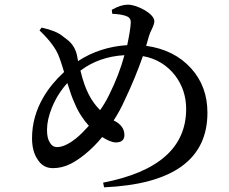

<svg xmlns="http://www.w3.org/2000/svg" viewBox="-20 -783 978 821"><path d="M425 18C720 5 867 -102 867 -301C867 -376 844 -439 797 -491C749 -544 685 -576 605 -587L617 -629C620 -638 624 -649 631 -662C637 -675 640 -685 640 -692C640 -707 626 -723 598 -740C571 -755 547 -763 526 -763C507 -763 484 -756 458 -741L460 -724C483 -723 502 -720 515 -716C524 -713 530 -710 533 -706C538 -701 540 -693 539 -683C538 -664 533 -633 524 -590C447 -585 377 -563 314 -522C313 -524 313 -527 312 -532C310 -541 309 -548 308 -552C303 -570 295 -586 283 -599C276 -607 264 -617 247 -629C229 -644 199 -656 158 -665L149 -653C193 -611 221 -573 233 -539C236 -532 240 -519 246 -501C249 -490 252 -481 254 -475C218 -442 189 -407 166 -368C133 -312 117 -253 117 -192C117 -157 124 -127 139 -104C155 -77 177 -64 206 -64C232 -64 258 -70 283 -83C315 -99 368 -137 417 -197C441 -182 460 -174 475 -174C500 -174 512 -185 512 -206C512 -232 497 -253 466 -268C483 -294 498 -321 511 -350C544 -419 570 -483 591 -543C648 -533 694 -505 729 -460C760 -419 776 -371 776 -317C776 -153 658 -48 421 -2ZM224 -154C211 -154 201 -160 194 -172C185 -185 181 -203 181 -228C181 -257 188 -288 202 -323C218 -362 240 -397 268 -428C279 -392 289 -363 299 -342C314 -305 335 -273 360 -245C340 -223 322 -205 306 -192C275 -167 247 -154 224 -154ZM408 -312C389 -331 373 -353 360 -378C346 -405 334 -439 324 -481C377 -521 440 -543 512 -547C497 -491 475 -434 446 -376C435 -353 422 -332 408 -312Z"/></svg>

Font: AllPunType SemiBold
Style: Regular
Weight: 600
Version: 1.0